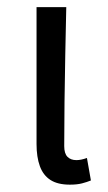

<svg xmlns="http://www.w3.org/2000/svg" viewBox="-20 -506 302 536"><path d="M175 9.5Q141.1 9.5 120.8 -3.6Q100.5 -16.7 91.3 -42.1Q82 -67.5 82 -104V-486.1H165Q163.6 -420.4 162.2 -352.7Q160.8 -285.1 160.1 -220.4Q159.3 -155.7 159.3 -98Q159.3 -77.4 168.4 -68.2Q177.5 -59 193.2 -59Q199.8 -59 207.1 -60.5Q214.4 -62 222.7 -65L233.8 -2.2Q222.8 2.3 209 5.9Q195.2 9.5 175 9.5Z"/></svg>

Font: Source Sans 3 VF
Style: Regular
Weight: 200
Designer: Paul D. Hunt
Foundry: Adobe
Version: Version 3.046;hotconv 1.0.118;makeotfexe 2.5.65603